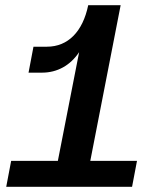

<svg xmlns="http://www.w3.org/2000/svg" viewBox="-20 -720 596 740"><path d="M4 0H489L508 -100H328L445 -700H320C299 -598 242 -540 161 -540H109L90 -440H142C201 -440 251 -468 285 -519L203 -100H23Z"/></svg>

Font: Uncut Sans Semibold Italic
Style: Regular
Weight: 600
Italic angle: -11°
Designer: Kasper Nordkvist
Foundry: UNCUT.wtf
Version: Version 1.304;Glyphs 3.2 (3246)